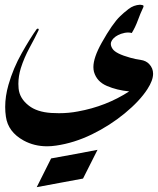

<svg xmlns="http://www.w3.org/2000/svg" viewBox="-20 -606 656 796"><path d="M78.1 -23.4Q13.2 -59.1 4.4 -122.6Q1.5 -142.1 1.5 -162.6Q1.5 -207 15.1 -254.4Q34.7 -323.2 70.6 -386.5Q106.4 -449.7 131.8 -484.9Q133.8 -487.3 136.2 -487.3Q137.2 -487.3 138.7 -486.8Q140.6 -486.3 140.6 -483.9Q140.6 -482.4 139.6 -480Q125 -449.2 102.5 -408Q80.1 -366.7 66.4 -323.7Q56.2 -290.5 56.2 -258.3Q56.2 -248.5 57.1 -239.3Q61 -197.8 99.6 -168Q133.3 -141.6 192.4 -137.7Q208.5 -136.7 224.6 -136.7Q265.6 -136.7 303.2 -144Q419.9 -165 515.6 -227.1Q464.8 -231.9 423.1 -249.8Q381.3 -267.6 369.6 -308.1Q367.2 -317.4 367.2 -328.1Q367.2 -367.2 401.9 -429.2Q446.3 -508.3 478 -538.6Q491.7 -552.2 512.9 -568.6Q534.2 -585 560.5 -586.4Q563.5 -586.4 570.3 -585Q575.2 -584 575.2 -580.1Q575.2 -578.1 574.2 -576.2Q561.5 -549.3 551.3 -521.2Q541 -493.2 526.4 -469.2Q519 -471.2 511.2 -471.2Q497.6 -471.2 481.9 -465.8Q456.1 -456.5 444.8 -439.9Q439.5 -432.1 439.5 -423.8Q439.5 -414.1 446.8 -403.3Q460 -383.3 520 -366.7Q540.5 -360.8 563 -357.7Q585.4 -354.5 598.6 -340.3Q614.7 -323.2 614.7 -300.3Q614.7 -272.9 591.3 -236.8Q559.6 -187.5 497.3 -136.2Q435.1 -85 361.3 -49.1Q287.6 -13.2 212.4 -2.4Q192.9 0.5 175.3 0.5Q122.1 0.5 78.1 -23.4ZM324.2 134.3Q275.9 143.1 228 152.1Q180.2 161.1 132.3 169.9L191.9 50.8Q296.4 32.2 384.3 15.1Z"/></svg>

Font: Aref Ruqaa
Style: Regular
Weight: 400
Designer: Abdoulla Aref
Version: Version 0.7